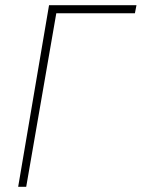

<svg xmlns="http://www.w3.org/2000/svg" viewBox="-20 -720 546 740"><path d="M169 -700 50 0H81L197 -669H500L506 -700Z"/></svg>

Font: Jost ExtraLight
Style: Italic
Weight: 250
Italic angle: -5°
Version: Version 3.710